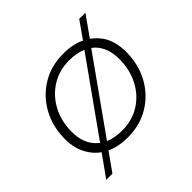

<svg xmlns="http://www.w3.org/2000/svg" viewBox="-175 -742 969 969"><g transform="rotate(-45 310.0 -257.5)"><path d="M276 4Q210 4 160 -19L91 78H47L129 -37Q95 -61 74 -98Q45 -147 45 -213Q45 -303 83.5 -373.5Q122 -444 189.5 -485Q257 -526 344 -526Q411 -526 461 -502L525 -593H569L492 -484Q525 -460 547 -425Q575 -376 575 -309Q575 -219 536.5 -148.5Q498 -78 430.5 -37Q363 4 276 4ZM157 -76 433 -464Q394 -481 340 -481Q270 -481 214.5 -446.5Q159 -412 127 -352Q95 -292 95 -216Q95 -133 144 -87Q150 -81 157 -76ZM280 -41Q351 -41 406 -75Q461 -109 493 -169.5Q525 -230 525 -306Q525 -390 477 -436Q471 -441 464 -446L188 -58Q227 -41 280 -41Z"/></g></svg>

Font: Montserrat Thin Light
Style: Italic
Weight: 300
Italic angle: -11.3°
Version: Version 9.000